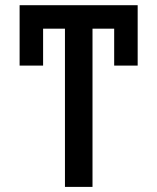

<svg xmlns="http://www.w3.org/2000/svg" viewBox="-20 -732 616 752"><path d="M56.8 -711.6H519.2V-475.1H427.2V-619.7H342.3V0H234.4V-619.7H148.8V-475.1H56.8Z"/></svg>

Font: Cannonade Med
Style: Regular
Weight: 500
Designer: Rasmus Andersson
Foundry: rsms
Version: Version 3.012;git-f93a4a705